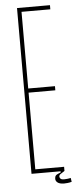

<svg xmlns="http://www.w3.org/2000/svg" viewBox="-59 -831 376 923"><g transform="rotate(-5 129.5 -370.0)"><path d="M60 0V-800H219V-780H80V-410H209V-390H80V-20H219V0ZM172 28Q173 18 183 13Q193 8 200 6L201 -14H217L219 0Q206 8 199 13Q192 18 192 25Q192 30 196.5 35Q201 40 214 40Q219 40 229 39Q239 38 246 36L249 55Q239 58 228.5 59Q218 60 212 60Q190 60 179.5 51Q169 42 172 28Z"/></g></svg>

Font: Big Shoulders Display Thin
Style: Regular
Weight: 100
Designer: Patric King
Foundry: XO Type Co
Version: Version 1.000; ttfautohint (v1.8.2)